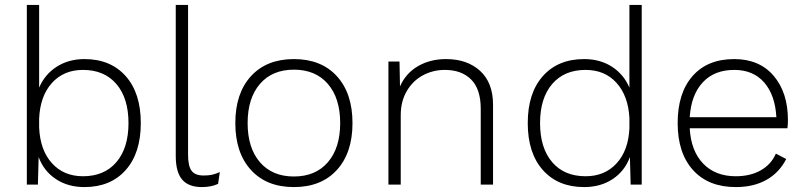

<svg xmlns="http://www.w3.org/2000/svg" viewBox="-20 -750 3275 780"><path d="M552 -250Q552 -128 490.5 -59Q429 10 323 10Q256 10 207 -22.5Q158 -55 137 -112L134 0H89V-730H139V-394Q162 -448 210.5 -479Q259 -510 323 -510Q429 -510 490.5 -441Q552 -372 552 -250ZM502 -250Q502 -351 453 -408.5Q404 -466 317 -466Q239 -466 191 -413Q143 -360 139 -268V-232Q143 -140 191 -87Q239 -34 317 -34Q404 -34 453 -91.5Q502 -149 502 -250Z M744 -121Q744 -75 758.5 -56Q773 -37 807 -37Q827 -37 841 -40Q855 -43 873 -51L866 -3Q838 10 800 10Q746 10 720 -20.5Q694 -51 694 -116V-730H744Z M1412 -250Q1412 -129 1348.5 -59.5Q1285 10 1174 10Q1063 10 999.5 -59.5Q936 -129 936 -250Q936 -371 999.5 -440.5Q1063 -510 1174 -510Q1285 -510 1348.5 -440.5Q1412 -371 1412 -250ZM986 -250Q986 -149 1036 -91Q1086 -33 1174 -33Q1262 -33 1312 -91Q1362 -149 1362 -250Q1362 -351 1312 -409Q1262 -467 1174 -467Q1086 -467 1036 -409Q986 -351 986 -250Z M1983 -324V0H1933V-308Q1933 -388 1894 -427Q1855 -466 1787 -466Q1739 -466 1698 -444Q1657 -422 1632.5 -380Q1608 -338 1608 -282V0H1558V-500H1603L1605 -399Q1629 -453 1678.5 -481.5Q1728 -510 1792 -510Q1878 -510 1930.5 -462Q1983 -414 1983 -324Z M2587 -730V0H2542L2539 -112Q2518 -55 2469 -22.5Q2420 10 2353 10Q2247 10 2185.5 -59Q2124 -128 2124 -250Q2124 -372 2185.5 -441Q2247 -510 2353 -510Q2418 -510 2466 -479Q2514 -448 2537 -394V-730ZM2537 -229V-271Q2532 -361 2484.5 -413.5Q2437 -466 2359 -466Q2272 -466 2223 -408.5Q2174 -351 2174 -250Q2174 -149 2223 -91.5Q2272 -34 2359 -34Q2437 -34 2485 -86.5Q2533 -139 2537 -229Z M3179 -229H2782Q2787 -137 2836.5 -85.5Q2886 -34 2969 -34Q3028 -34 3070.5 -58Q3113 -82 3132 -126L3174 -104Q3146 -49 3094 -19.5Q3042 10 2969 10Q2858 10 2795.5 -59Q2733 -128 2733 -250Q2733 -372 2793.5 -441Q2854 -510 2963 -510Q3065 -510 3123 -442Q3181 -374 3181 -262Q3181 -245 3179 -229ZM2782 -274H3134Q3129 -364 3084.5 -415Q3040 -466 2963 -466Q2882 -466 2835 -415.5Q2788 -365 2782 -274Z"/></svg>

Font: Work Sans Light
Style: Regular
Weight: 300
Designer: Wei Huang
Foundry: Wei Huang
Version: Version 1.500